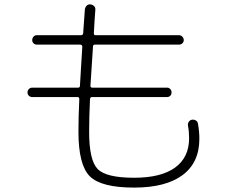

<svg xmlns="http://www.w3.org/2000/svg" viewBox="-20 -811 1040 876"><path d="M127 -368.2Q118.2 -368.2 111.8 -374Q105.5 -379.9 105.5 -389.2Q105.5 -398.4 111.8 -404.8Q118.2 -411.1 127 -411.1H335.9Q344.7 -411.1 344.7 -418.9Q345.7 -428.7 349.1 -493.7Q352.5 -558.6 355.5 -597.7Q355.5 -606.4 346.7 -607.4H148.4Q139.6 -607.4 133.3 -613.3Q127 -619.1 127 -627.9Q127 -636.7 132.8 -643.6Q138.7 -650.4 148.4 -650.4H349.6Q358.4 -650.4 359.4 -659.2Q361.3 -687.5 367.2 -767.6Q368.2 -777.3 375 -784.7Q381.8 -792 392.1 -791Q402.3 -790 409.2 -783.2Q416 -776.4 415 -765.6Q412.1 -733.4 408.2 -659.2Q408.2 -650.4 415 -650.4H796.9Q805.7 -650.4 812 -643.6Q818.4 -636.7 818.4 -627.9Q818.4 -619.1 812 -613.3Q805.7 -607.4 796.9 -607.4H413.1Q404.3 -607.4 404.3 -598.6Q403.3 -581.1 398.9 -515.6Q394.5 -450.2 392.6 -418.9Q392.6 -411.1 401.4 -411.1H742.2Q751 -411.1 756.8 -404.8Q762.7 -398.4 762.7 -389.2Q762.7 -379.9 756.8 -374Q751 -368.2 742.2 -368.2H399.4Q391.6 -368.2 390.6 -358.4Q386.7 -277.3 386.7 -210Q386.7 -79.1 425.8 -39.6Q464.8 0 591.8 0Q714.8 0 778.8 -46.4Q842.8 -92.8 842.8 -180.7Q842.8 -210.9 837.9 -236.3Q835.9 -246.1 840.8 -254.4Q845.7 -262.7 855 -264.6Q864.3 -266.6 873 -261.7Q881.8 -256.8 882.8 -248Q889.6 -212.9 889.6 -177.7Q889.6 -69.3 813 -12.2Q736.3 44.9 591.8 44.9Q441.4 44.9 389.6 -6.8Q337.9 -58.6 337.9 -210Q337.9 -277.3 341.8 -358.4Q341.8 -368.2 334 -368.2Z"/></svg>

Font: Rounded Mgen+ 1mn light
Style: Regular
Weight: 200
Designer: [Source Han Sans]
Ryoko NISHIZUKA  (kana & ideographs); Paul D. Hunt (Latin, Greek & Cyrillic); Wenlong ZHANG  (bopomofo
Version: Version 1.059.20150602